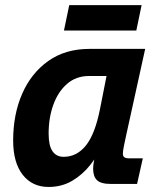

<svg xmlns="http://www.w3.org/2000/svg" viewBox="-20 -730 640 762"><path d="M172.8 12Q108 12 70.1 -36.3Q32.2 -84.6 32.2 -172.8Q32.2 -275.8 68 -357.8Q103.8 -439.8 171.5 -487.9Q239.2 -536 335.2 -536H556.2L480.4 -191.6Q475.8 -170.2 471.7 -150.3Q467.6 -130.4 467.6 -119.6Q467.6 -110 473.7 -105.8Q479.8 -101.6 490.4 -101.6H546.8L524 0H420Q380.4 0 365 -14.9Q349.6 -29.8 349.6 -60.8Q349.6 -74.8 353.5 -93.9Q357.4 -113 363.3 -132.3Q369.2 -151.6 375.2 -166L391.2 -163.6Q371 -117.2 339.6 -77.1Q308.2 -37 266.6 -12.5Q225 12 172.8 12ZM232.8 -107.6Q285 -107.6 321.1 -152.8Q357.2 -198 376.8 -296.8L402.8 -428.4H333.2Q282.6 -428.4 246.8 -397.7Q211 -367 192 -315.1Q173 -263.2 173 -199.6Q173 -152.2 188.3 -129.9Q203.6 -107.6 232.8 -107.6ZM233.8 -608.8 254.8 -709.6H542L521 -608.8Z"/></svg>

Font: Geist Mono
Style: Italic
Weight: 400
Italic angle: -12°
Monospace: yes
Designer: Basement.studio, Andrés Briganti, Mateo Zaragoza
Foundry: Basement.studio, Vercel, Andrés Briganti, Guido Ferreyra, Mateo Zaragoza
Version: Version 1.500